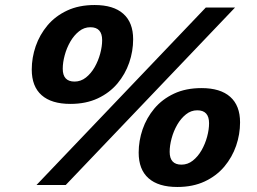

<svg xmlns="http://www.w3.org/2000/svg" viewBox="-20 -737 1025 765"><path d="M125.5 0 800 -707H916.5L242 0ZM357 -717Q432 -717 471.2 -682.2Q510.5 -647.5 510.5 -580.5Q510.5 -533 494.8 -487.2Q479 -441.5 447.8 -404.2Q416.5 -367 369.5 -345Q322.5 -323 260.5 -323Q185 -323 145.8 -357.8Q106.5 -392.5 106.5 -460Q106.5 -507 122.2 -552.8Q138 -598.5 169.2 -635.8Q200.5 -673 247.5 -695Q294.5 -717 357 -717ZM277 -412Q302 -412 322.2 -428Q342.5 -444 357 -469.2Q371.5 -494.5 379.2 -523.2Q387 -552 387 -577Q387 -628.5 340 -628.5Q315 -628.5 294.8 -612.2Q274.5 -596 260 -570.8Q245.5 -545.5 237.8 -516.8Q230 -488 230 -463Q230 -412 277 -412ZM783 -386Q858 -386 897.2 -351.2Q936.5 -316.5 936.5 -249.5Q936.5 -202 920.8 -156.2Q905 -110.5 873.8 -73.2Q842.5 -36 795.5 -14Q748.5 8 686.5 8Q611 8 571.8 -26.8Q532.5 -61.5 532.5 -129Q532.5 -176 548.2 -221.8Q564 -267.5 595.2 -304.8Q626.5 -342 673.5 -364Q720.5 -386 783 -386ZM703 -81Q728 -81 748.2 -97Q768.5 -113 783 -138.2Q797.5 -163.5 805.2 -192.2Q813 -221 813 -246Q813 -297.5 766 -297.5Q741 -297.5 720.8 -281.2Q700.5 -265 686 -239.8Q671.5 -214.5 663.8 -185.8Q656 -157 656 -132Q656 -81 703 -81Z"/></svg>

Font: Newsreader Caption
Style: Bold Italic
Weight: 700
Italic angle: -17°
Designer: Hugues Gentile
Foundry: Production Type
Version: Version 1.001